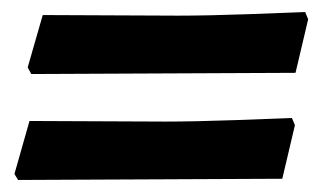

<svg xmlns="http://www.w3.org/2000/svg" viewBox="-20 -420 532 319"><path d="M471 -299 251 -298 32 -297 26 -308 51 -395 276 -394Q324 -394 394.5 -396.5Q465 -399 487 -400L492 -388ZM449 -123 230 -122 10 -121 4 -131 29 -219 254 -218Q303 -218 373 -220.5Q443 -223 465 -224L470 -212Z"/></svg>

Font: Alegreya
Style: Bold Italic
Weight: 700
Italic angle: -7°
Designer: Juan Pablo del Peral
Foundry: Huerta Tipografica
Version: Version 2.007; ttfautohint (v1.6)